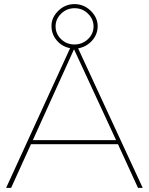

<svg xmlns="http://www.w3.org/2000/svg" viewBox="-20 -916 726 936"><path d="M545.9 -232.9 340.8 -675.8 140.1 -232.9ZM408.7 -725.1Q436 -751 436 -787.1Q436 -823.2 408.7 -849.6Q381.8 -876 343.8 -876Q305.7 -876 278.3 -849.6Q251 -823.2 251 -787.1Q251 -751 277.8 -725.1Q304.7 -699.2 342.8 -699.2Q380.9 -699.2 408.7 -725.1ZM264.2 -863.3Q296.9 -895.5 342.8 -896Q388.7 -896 422.4 -863.3Q456.1 -830.1 456.1 -789.1Q456.1 -748 428.7 -717.8Q401.4 -687.5 360.8 -680.2L675.8 0H652.8L555.2 -212.9H130.9L34.2 0H9.8L321.8 -681.2Q282.7 -688.5 256.8 -718.8Q231 -749 231 -790Q231 -831.1 264.2 -863.3Z"/></svg>

Font: Montserrat-Hairline
Style: Regular
Weight: 250
Designer: Julieta Ulanovsky
Foundry: Julieta Ulanovsky
Version: Version 1.000;PS 002.000;hotconv 1.0.70;makeotf.lib2.5.58329